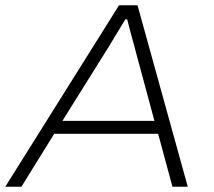

<svg xmlns="http://www.w3.org/2000/svg" viewBox="-32 -706 808 726"><path d="M-12 0 418 -686H488L678 0H620L566 -200H173L49 0ZM204 -249H552L485 -497Q482 -509 477.5 -526Q473 -543 467.5 -562Q462 -581 457.5 -599.5Q453 -618 449 -633H442Q429 -612 413 -585Q397 -558 382.5 -534.5Q368 -511 359 -497Z"/></svg>

Font: Archivo SemiExpanded Thin
Style: Italic
Weight: 250
Width: 6
Italic angle: -10°
Designer: Hector Gatti
Foundry: Omnibus-Type
Version: Version 2.001